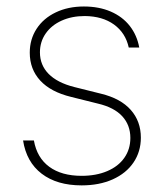

<svg xmlns="http://www.w3.org/2000/svg" viewBox="-20 -558 503 589"><path d="M240.2 -508.8Q200.2 -508.8 168.9 -494.6Q137.7 -480.5 120.1 -455.1Q102.5 -429.7 102.5 -397.5Q102.5 -358.4 129.2 -331.3Q155.8 -304.2 208 -291L290 -270.5Q350.1 -255.9 381.1 -220.9Q412.1 -186 412.1 -135.7Q412.1 -92.8 389.6 -59.6Q367.2 -26.4 325.9 -7.8Q284.7 10.7 230.5 10.7Q154.8 10.7 107.9 -25.1Q61 -61 50.8 -127H84Q93.3 -74.2 131.1 -46.4Q168.9 -18.6 230.5 -18.6Q274.9 -18.6 308.8 -33Q342.8 -47.4 361.3 -73.7Q379.9 -100.1 379.9 -134.8Q379.9 -174.3 355 -201.4Q330.1 -228.5 280.3 -240.2L198.2 -260.7Q135.7 -275.9 103.5 -310.8Q71.3 -345.7 71.3 -396.5Q71.3 -437.5 92.3 -469.7Q113.3 -502 151.1 -520Q189 -538.1 237.3 -538.1Q283.7 -538.1 319.8 -522.5Q356 -506.8 378.2 -478.3Q400.4 -449.7 407.2 -412.1H375Q365.2 -457 329.8 -482.7Q294.4 -508.3 240.2 -508.8Z"/></svg>

Font: Pretendard JP Thin
Style: Regular
Weight: 100
Designer: Base glyphs from Inter by Rasmus Andersson; Hangeul glyphs from Noto Sans CJK(Source Han Sans) by Jang Soo-young and Kan
Foundry: Kil Hyung-jin
Version: Version 1.309